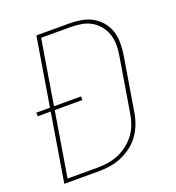

<svg xmlns="http://www.w3.org/2000/svg" viewBox="-133 -841 866 947"><g transform="rotate(-20 300.0 -367.5)"><path d="M223 0H43L102 -358H34L33 -377H105L164 -735H337Q369 -735 400 -729.5Q431 -724 457 -709.5Q483 -695 502 -672Q521 -649 530.5 -620.5Q540 -592 540 -560Q540 -528 535 -496L488 -212Q483 -182 472 -153Q461 -124 442.5 -98Q424 -72 397.5 -52.5Q371 -33 342 -21Q313 -9 283 -4.5Q253 0 223 0ZM223 -19Q251 -19 278.5 -23Q306 -27 333 -38Q360 -49 384 -67.5Q408 -86 425.5 -109.5Q443 -133 453 -160.5Q463 -188 467 -215L514 -500Q519 -528 519 -556.5Q519 -585 510.5 -611Q502 -637 485 -658Q468 -679 445 -692.5Q422 -706 394 -711Q366 -716 337 -716H182L126 -377H268V-358H123L67 -19Z"/></g></svg>

Font: Iosevka Thin Extended
Style: Italic
Weight: 100
Width: 7
Italic angle: -9°
Monospace: yes
Designer: Belleve Invis
Foundry: Belleve Invis
Version: Version 32.5.0; ttfautohint (v1.8.4)